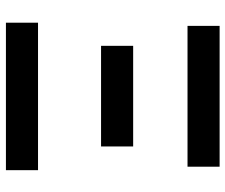

<svg xmlns="http://www.w3.org/2000/svg" viewBox="-78 -702 779 664"><g transform="rotate(90 312.0 -369.5)"><path d="M58 0V-111H568V0ZM138 -329V-440H486V-329ZM69 -628V-739H556V-628Z"/></g></svg>

Font: Noto Sans TC SemiBold
Style: Regular
Weight: 600
Designer: Ryoko NISHIZUKA  (kana, bopomofo & ideographs); Paul D. Hunt (Latin, Greek & Cyrillic); Sandoll Communications , Soo-you
Foundry: Adobe
Version: Version 2.004-H2;hotconv 1.0.118;makeotfexe 2.5.65603